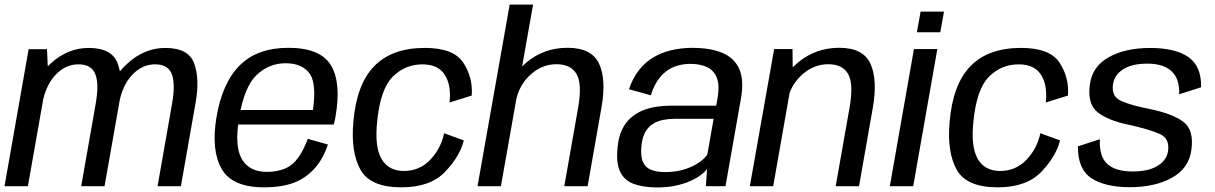

<svg xmlns="http://www.w3.org/2000/svg" viewBox="-27 -805 5251 830"><path d="M-7.5 0H93.6L180.7 -493.8L176.1 -592.4H96.8ZM324 0H424.9L488.9 -362.5Q506.6 -463.5 481.8 -530.6Q457 -597.8 356.2 -597.8Q267 -597.8 193.9 -532.2Q120.7 -466.6 105.4 -379.8L155 -353.2Q169.7 -435 212.6 -480.9Q255.6 -526.9 312.3 -526.9Q368 -526.9 385 -484.6Q402 -442.3 386.5 -355.5ZM654.1 0H755L818.8 -362.5Q836.7 -463.3 812.5 -530.5Q788.2 -597.8 687.7 -597.8Q598.5 -597.8 525 -531.6Q451.5 -465.4 436.5 -379.8L486.7 -353.2Q500.8 -435 544 -480.9Q587.1 -526.9 643.4 -526.9Q699.4 -526.9 715.7 -484.6Q731.9 -442.3 716.6 -355.5Z M1114.5 4.8 1126.4 -61.9Q1050.6 -61.9 1018.6 -117.4Q985.9 -172.1 1006.9 -297.5Q1029 -430.5 1082.8 -481.3Q1136.4 -531.6 1208 -531.6Q1281.4 -531.6 1314.2 -483.3Q1341.4 -438.3 1325.7 -329.6H1001.7L990.7 -266.6H1415.7Q1420.3 -281.7 1423.1 -299Q1449.2 -447.6 1403.4 -523.2Q1357.3 -598.3 1219.6 -598.3Q1086.2 -598.3 1010 -523Q934 -447.8 908.7 -297.7Q885.2 -155.6 931 -75.1Q976.5 4.8 1114.5 4.8ZM1126.4 -61.9 1114.5 4.8Q1189.9 4.8 1242.5 -14.7Q1294.4 -34.1 1333.1 -77.1Q1371.1 -119.4 1390.4 -180.5L1303.6 -204.8Q1287.7 -161.2 1264.1 -126Q1239.8 -91 1205.4 -76.3Q1169.9 -61.9 1126.4 -61.9Z M1708.1 4.8Q1832.8 4.8 1896.8 -62Q1960.8 -128.7 1978 -198L1892.9 -229Q1879.2 -163.3 1833.1 -114.6Q1787 -65.9 1718.9 -65.9Q1652.1 -65.9 1622 -118.6Q1591.8 -171.3 1603.6 -281.3Q1617.6 -420.8 1671.1 -473.8Q1724.6 -526.8 1799 -526.8Q1866.9 -526.8 1895.7 -481.7Q1924.5 -436.6 1916.4 -362L2012.2 -391.8Q2017.9 -469.9 1975.9 -533.9Q1933.9 -597.9 1809.3 -597.9Q1668 -597.9 1591 -519.3Q1514.1 -440.7 1500.5 -276.9Q1489 -146 1531.7 -70.6Q1574.4 4.8 1708.1 4.8Z M2037.3 0H2138.4L2277.4 -785H2176.3ZM2412.3 0H2513.2L2573.4 -342Q2594.6 -463.4 2562.1 -530.9Q2529.6 -598.4 2426.6 -598.4Q2323.1 -598.4 2247.6 -533.9Q2172.2 -469.4 2159.2 -396.7L2202.8 -365.3Q2215.1 -435.3 2265.3 -481.4Q2315.5 -527.4 2378.5 -527.4Q2441 -527.4 2465.7 -484.4Q2490.4 -441.4 2471.9 -338.3Z M2814.7 5.3Q2858.2 5.3 2893.8 -2.4Q2929.4 -10.1 2956.9 -22.4Q2984.3 -34.6 3002.7 -48.5Q3021 -62.3 3029.5 -75.2L3024.5 0H3109.2L3175.7 -377.2Q3190.1 -457 3169.3 -505.4Q3148.4 -553.9 3096.7 -576Q3045 -598.1 2965.9 -598.1Q2918.9 -598.1 2876.7 -588.4Q2834.4 -578.6 2798.6 -557.7Q2762.8 -536.7 2735.7 -502.5Q2708.6 -468.4 2691.9 -419.3L2786.3 -393.1Q2801.8 -442.3 2827.1 -472.1Q2852.3 -501.9 2885.2 -515.4Q2918.1 -528.9 2956.4 -528.9Q3001.4 -528.9 3031 -514.1Q3060.7 -499.2 3072.5 -466.8Q3084.3 -434.4 3075.1 -381.8L3069.1 -348.3H2875.4Q2844.1 -348.3 2812.3 -343.8Q2780.5 -339.3 2751.7 -327.7Q2723 -316 2699.8 -295.6Q2676.6 -275.3 2661.6 -243.5Q2646.6 -211.7 2642.6 -166.6Q2635.7 -98.1 2654.6 -60.9Q2673.5 -23.7 2714.7 -9.2Q2755.8 5.3 2814.7 5.3ZM2847.6 -61.1Q2813.9 -61.1 2789.2 -70.2Q2764.5 -79.4 2752.9 -103.8Q2741.3 -128.2 2745.9 -174.1Q2749.3 -210.9 2762.4 -234Q2775.5 -257.1 2795.5 -269.5Q2815.4 -281.9 2839.4 -286.6Q2863.3 -291.4 2888.7 -291.4H3057.9L3030.7 -136.8Q3018.2 -118.4 2992.4 -101Q2966.6 -83.5 2929.9 -72.3Q2893.2 -61.1 2847.6 -61.1Z M3214.5 0H3315.4L3400.1 -481.1L3399 -593H3319.6ZM3585.6 0H3686.5L3746.1 -339Q3767.3 -460.4 3735.9 -529.4Q3704.4 -598.4 3601.4 -598.4Q3497.9 -598.4 3421.7 -533.9Q3345.5 -469.4 3332.6 -396.7L3376.2 -365.3Q3388.5 -435.3 3439.4 -481.4Q3490.3 -527.4 3553.3 -527.4Q3615.8 -527.4 3639.8 -484.4Q3663.7 -441.4 3645.3 -338.3Z M3819.6 0H3920.7L4025 -593H3923.9ZM3952.7 -754.8 3936.7 -665.6H4037.8L4053.8 -754.8Z M4285.6 4.8Q4410.3 4.8 4474.3 -62Q4538.3 -128.7 4555.5 -198L4470.4 -229Q4456.7 -163.3 4410.6 -114.6Q4364.5 -65.9 4296.4 -65.9Q4229.6 -65.9 4199.5 -118.6Q4169.3 -171.3 4181.1 -281.3Q4195.1 -420.8 4248.6 -473.8Q4302.1 -526.8 4376.5 -526.8Q4444.4 -526.8 4473.2 -481.7Q4502 -436.6 4493.9 -362L4589.7 -391.8Q4595.4 -469.9 4553.4 -533.9Q4511.4 -597.9 4386.8 -597.9Q4245.5 -597.9 4168.5 -519.3Q4091.6 -440.7 4078 -276.9Q4066.5 -146 4109.2 -70.6Q4151.9 4.8 4285.6 4.8Z M4857.7 4.2Q4965.4 4.2 5039.1 -36.6Q5112.7 -77.4 5123.2 -157.1Q5135.4 -243 5088.8 -278.2Q5042.3 -313.5 4941.9 -334.1Q4862.2 -349.4 4819.5 -368.8Q4776.8 -388.3 4784.3 -439.3Q4789.5 -480.2 4827.7 -505.1Q4865.9 -529.9 4933.3 -529.9Q5003.5 -529.9 5038.3 -496.4Q5073.2 -463 5070.3 -397.4L5165.3 -427.8Q5167 -519.2 5110.1 -558.5Q5053.3 -597.7 4945 -597.7Q4837.6 -597.7 4766.2 -557.8Q4694.8 -517.9 4684.5 -440.2Q4672.6 -355.4 4718.3 -319.3Q4764.1 -283.3 4857.1 -264.7Q4941.7 -245.5 4985.9 -226.2Q5030.2 -206.8 5022.4 -152.5Q5017.4 -113.6 4978.2 -88.7Q4939.1 -63.8 4868.6 -63.8Q4796 -63.8 4760.1 -95.9Q4724.2 -128.1 4727.6 -203.1L4632.6 -172.3Q4632.1 -73.1 4691.4 -34.4Q4750.6 4.2 4857.7 4.2Z"/></svg>

Font: Anybody Thin
Style: Italic
Weight: 100
Italic angle: -10°
Designer: Tyler Finck
Foundry: Etcetera Type Company
Version: Version 1.114;gftools[0.9.25]